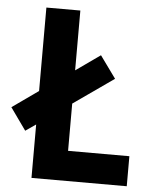

<svg xmlns="http://www.w3.org/2000/svg" viewBox="-74 -734 606 777"><g transform="rotate(5 229.0 -346.0)"><path d="M470 -122H221V-314L385 -429L320 -519L221 -449V-692H83V-353L-23 -278L41 -188L83 -217V0H470Z"/></g></svg>

Font: RazerF5
Style: Bold
Weight: 700
Foundry: Razer Inc.
Version: Version 2